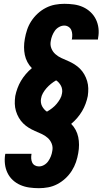

<svg xmlns="http://www.w3.org/2000/svg" viewBox="-20 -843 540 1006"><path d="M184 143Q158 143 133.5 139.5Q109 136 87 126.5Q65 117 47.5 101Q30 85 19.5 63.5Q9 42 6 17Q3 -8 7 -33Q7 -34 7.5 -35Q8 -36 8 -37H145Q145 -37 145 -36.5Q145 -36 145 -36Q143 -25 143.5 -13.5Q144 -2 148.5 8Q153 18 162.5 23.5Q172 29 184 29Q198 29 211 21.5Q224 14 232.5 2Q241 -10 246.5 -24Q252 -38 254 -52Q258 -72 251 -90Q244 -108 230 -120.5Q216 -133 198.5 -141Q181 -149 163.5 -156.5Q146 -164 130 -174Q114 -184 101 -197Q88 -210 78.5 -226.5Q69 -243 63.5 -261.5Q58 -280 57.5 -299.5Q57 -319 60 -340Q64 -360 71.5 -380.5Q79 -401 90 -419.5Q101 -438 115.5 -455Q130 -472 147 -486Q133 -500 123.5 -518Q114 -536 110 -555.5Q106 -575 106 -596Q106 -617 110 -639Q114 -663 122 -687Q130 -711 144 -732.5Q158 -754 177.5 -772Q197 -790 220.5 -802Q244 -814 268.5 -818.5Q293 -823 317 -823Q343 -823 368 -819.5Q393 -816 415 -806Q437 -796 454.5 -779.5Q472 -763 482.5 -741.5Q493 -720 496 -695Q499 -670 494 -644Q494 -642 493.5 -640Q493 -638 493 -636H356Q356 -637 356 -637.5Q356 -638 357 -639Q359 -651 358.5 -663Q358 -675 353.5 -685.5Q349 -696 339 -702.5Q329 -709 317 -709Q303 -709 289.5 -701.5Q276 -694 267.5 -682Q259 -670 253.5 -656Q248 -642 246 -628Q242 -608 249 -590Q256 -572 270 -559.5Q284 -547 301.5 -539Q319 -531 336.5 -523.5Q354 -516 370 -506Q386 -496 399 -483Q412 -470 421.5 -453.5Q431 -437 436.5 -418.5Q442 -400 442.5 -380.5Q443 -361 440 -340Q436 -320 428.5 -299.5Q421 -279 410 -260.5Q399 -242 384.5 -225Q370 -208 353 -194Q367 -180 376.5 -162Q386 -144 390 -124.5Q394 -105 394 -84Q394 -63 390 -41Q386 -17 378 6.5Q370 30 356 52Q342 74 322.5 92Q303 110 280 122Q257 134 232.5 138.5Q208 143 184 143ZM226 -258Q240 -266 253 -276Q266 -286 276.5 -298.5Q287 -311 295 -325Q303 -339 305 -354Q307 -364 305.5 -374.5Q304 -385 299.5 -393.5Q295 -402 288.5 -409.5Q282 -417 274 -422Q260 -414 247 -403.5Q234 -393 223.5 -381Q213 -369 205 -355Q197 -341 195 -326Q193 -316 194.5 -305.5Q196 -295 200.5 -286.5Q205 -278 211.5 -270.5Q218 -263 226 -258Z"/></svg>

Font: Iosevka Slab Heavy
Style: Italic
Weight: 900
Italic angle: -9°
Monospace: yes
Designer: Belleve Invis
Foundry: Belleve Invis
Version: Version 11.1.0; ttfautohint (v1.8.3)